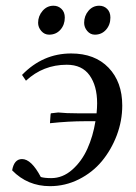

<svg xmlns="http://www.w3.org/2000/svg" viewBox="-20 -637 470 664"><path d="M22 -47.9Q28.8 -86.9 56.2 -86.9Q88.4 -86.9 121.1 -24.9Q134.3 -21 157.2 -21Q196.8 -21 229.7 -50Q262.7 -79.1 282.2 -122.6Q301.8 -166 310.1 -217.8H273.9Q217.8 -217.8 152.8 -210.9L154.8 -240.2L155.8 -245.1L181.2 -248Q208 -245.1 250 -245.1H314Q315.9 -264.6 315.9 -279.8Q315.9 -339.8 289.8 -376.5Q263.7 -413.1 210.9 -413.1Q129.4 -413.1 69.8 -357.9L56.2 -377.9Q127.9 -452.1 226.1 -452.1Q308.1 -452.1 355.5 -402.8Q402.8 -353.5 402.8 -272Q402.8 -219.2 383.8 -168.9Q364.7 -118.7 332.3 -79.6Q299.8 -40.5 252.7 -16.8Q205.6 6.8 152.8 6.8Q75.2 6.8 22 -47.9ZM111.8 -558.1Q111.8 -581.5 127.2 -599.4Q142.6 -617.2 165 -617.2Q181.2 -617.2 192.6 -606.2Q204.1 -595.2 204.1 -576.2Q204.1 -551.3 189 -534.2Q173.8 -517.1 149.9 -517.1Q133.8 -517.1 122.8 -529.8Q111.8 -542.5 111.8 -558.1ZM271 -558.1Q271 -582 285.9 -599.6Q300.8 -617.2 323.2 -617.2Q339.4 -617.2 350.6 -606.2Q361.8 -595.2 361.8 -576.2Q361.8 -551.3 346.7 -534.2Q331.5 -517.1 308.1 -517.1Q292.5 -517.1 281.7 -529.8Q271 -542.5 271 -558.1Z"/></svg>

Font: Dihjauti S
Style: Bold Italic
Weight: 700
Italic angle: -9°
Designer: T. Christopher White
Version: Version 3.0.0